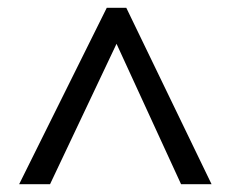

<svg xmlns="http://www.w3.org/2000/svg" viewBox="-20 -739 591 491"><path d="M253 -719H303L521 -268H443L278 -627L108 -268H29Z"/></svg>

Font: lsinhala15
Style: Book
Weight: 400
Designer: Jelle Bosma - Monotype Design Team
Foundry: Monotype Imaging Inc.
Version: Version 2.003